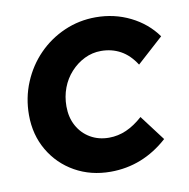

<svg xmlns="http://www.w3.org/2000/svg" viewBox="-66 -595 661 670"><g transform="rotate(-10 264.5 -260.0)"><path d="M274 10Q204 10 148 -21.5Q92 -53 59.5 -108.5Q27 -164 27 -234Q27 -295 49.5 -349Q72 -403 111.5 -443.5Q151 -484 203.5 -507Q256 -530 315 -530Q381 -530 437.5 -502Q494 -474 529 -425L436 -341Q413 -377 382 -394Q351 -411 313 -411Q282 -411 254.5 -397.5Q227 -384 205.5 -360.5Q184 -337 172.5 -306.5Q161 -276 161 -241Q161 -202 177.5 -172Q194 -142 223 -125Q252 -108 289 -108Q321 -108 350.5 -121Q380 -134 409 -160L477 -70Q388 10 274 10Z"/></g></svg>

Font: Red Hat Display ExtraBold
Style: Italic
Weight: 800
Italic angle: -12°
Designer: Pentagram, MCKL
Foundry: Pentagram, MCKL
Version: Version 1.023